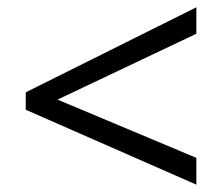

<svg xmlns="http://www.w3.org/2000/svg" viewBox="-20 -626 612 528"><path d="M520 -118.2 50.8 -324.2V-372.1L520 -606V-533.2L138.2 -352.1L520 -191.9Z"/></svg>

Font: Sahel FD
Style: FD
Weight: 400
Foundry: Saber Rastikerdar (saber.rastikerdar@gmail.com)
Version: Version 3.3.1